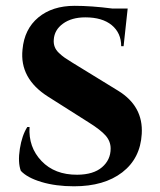

<svg xmlns="http://www.w3.org/2000/svg" viewBox="-20 -633 554 666"><path d="M231.4 -415.5 389.6 -318.4Q477.5 -264.6 471.7 -168.5Q466.8 -83.5 404.1 -35.2Q341.3 13.2 236.8 13.2Q173.3 13.2 123.8 -1.7Q74.2 -16.6 52.2 -40.5Q41.5 -69.8 48.8 -116.7Q56.2 -163.6 74.7 -192.4H82.5Q78.1 -122.6 124 -74.5Q169.9 -26.4 248 -26.9Q304.2 -27.3 334 -53Q363.8 -78.6 363.8 -117.7Q363.8 -142.6 346.7 -162.4Q329.6 -182.1 289.1 -207.5L146.5 -297.9Q47.4 -360.8 58.1 -461.4Q64.5 -532.2 113 -572.5Q161.6 -612.8 238.8 -612.8Q296.9 -612.8 368.7 -603.5H422.9L408.7 -472.7H400.4Q400.4 -518.6 367.7 -545.7Q335 -572.8 275.9 -572.8Q228.5 -572.8 198.5 -551Q168.5 -529.3 166.5 -495.1Q165.5 -481.9 169.7 -470.7Q173.8 -459.5 184.3 -449.5Q194.8 -439.5 204.3 -432.9Q213.9 -426.3 231.4 -415.5Z"/></svg>

Font: Cinzel Bold
Style: Regular
Weight: 700
Designer: Natanael Gama
Version: Version 1.001;PS 001.001;hotconv 1.0.56;makeotf.lib2.0.21325